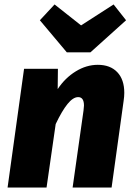

<svg xmlns="http://www.w3.org/2000/svg" viewBox="-20 -842 604 862"><path d="M538 -425Q538 -409 535 -389L481 0H306L355 -346Q357 -364 357 -368Q357 -406 331 -406Q308 -406 283 -375Q258 -344 230 -285L189 0H14L88 -533H240L239 -442Q272 -492 320 -521.5Q368 -551 419 -551Q475 -551 506.5 -518Q538 -485 538 -425ZM546 -751 386 -607H280L159 -751L225 -822L344 -728L490 -822Z"/></svg>

Font: Trujillo ExtraBold
Style: Italic
Weight: 800
Italic angle: -8°
Designer: Fira Sans original fonts by bBox Type GmbH, Carrois Corporate GbR, & Edenspiekermann AG / Changes by Cristiano Sobral
Foundry: Fira Sans original fonts by bBox Type GmbH, Carrois Corporate GbR, & Edenspiekermann AG / Changes by Cristiano Sobral
Version: Version 4.301;July 28, 2020;FontCreator 13.0.0.2655 64-bit